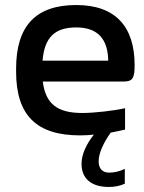

<svg xmlns="http://www.w3.org/2000/svg" viewBox="-20 -529 574 763"><path d="M515 -270C515 -422 440 -509 283 -509C123 -509 44 -427 44 -256V-244C44 -71 125 9 298 9C315 9 334 8 353 6C322 45 304 86 304 122C304 181 343 214 413 214C434 214 457 210 476 201V142C456 152 435 157 414 157C387 157 372 141 372 112C372 81 390 40 420 -2C438 -6 458 -9 477 -14V-99C433 -89 355 -80 307 -80C208 -80 161 -116 150 -205H471C507 -205 515 -218 515 -270ZM149 -288C157 -380 197 -420 283 -420C369 -420 409 -373 410 -288Z"/></svg>

Font: LT Wave Text Medium
Style: Regular
Weight: 500
Designer: Daniel Lyons
Version: Version 2.5 (Glyphs App)